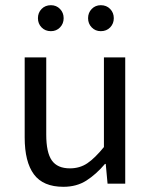

<svg xmlns="http://www.w3.org/2000/svg" viewBox="-20 -707 584 739"><path d="M224 12Q146 12 110.5 -36Q75 -84 75 -178V-486H158V-189Q158 -120 179.5 -89.5Q201 -59 249 -59Q287 -59 316 -78.5Q345 -98 380 -141V-486H462V0H394L387 -76H384Q350 -36 312.5 -12Q275 12 224 12ZM176 -587Q154 -587 140 -601.5Q126 -616 126 -637Q126 -658 140 -672.5Q154 -687 176 -687Q197 -687 211 -672.5Q225 -658 225 -637Q225 -616 211 -601.5Q197 -587 176 -587ZM368 -587Q347 -587 333 -601.5Q319 -616 319 -637Q319 -658 333 -672.5Q347 -687 368 -687Q390 -687 404 -672.5Q418 -658 418 -637Q418 -616 404 -601.5Q390 -587 368 -587Z"/></svg>

Font: SourceSansPro
Style: Book
Weight: 400
Designer: Paul D. Hunt
Foundry: Adobe Systems Incorporated
Version: Version 2.021;PS 2.000;hotconv 1.0.86;makeotf.lib2.5.63406